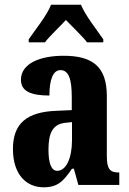

<svg xmlns="http://www.w3.org/2000/svg" viewBox="-20 -786 550 816"><path d="M102 -619V-606H171C191 -633 234 -672 260 -701C285 -675 336 -626 350 -606H419V-619C393 -657 342 -721 324 -766H197C180 -721 128 -657 102 -619ZM165 10C225 10 249 -15 286 -69H294L313 0H487V-53H484C446 -53 434 -69 434 -124V-378C434 -504 372 -549 250 -549C150 -549 69 -516 69 -447C69 -400 108 -380 190 -380C190 -449 206 -488 237 -488C272 -488 285 -449 285 -374V-318L218 -315C95 -310 35 -262 35 -153C35 -42 94 10 165 10ZM223 -60C198 -60 186 -93 186 -149C186 -221 204 -258 257 -264L286 -267V-191C286 -113 261 -60 223 -60Z"/></svg>

Font: Noto Serif Devanagari ExtraCondensed ExtraBold
Style: Regular
Weight: 800
Width: 2
Designer: Universal Thirst, Indian Type Foundry and the Monotype Design Team
Foundry: Monotype Imaging Inc.
Version: Version 2.004